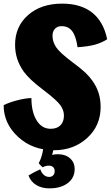

<svg xmlns="http://www.w3.org/2000/svg" viewBox="-25 -787 610 1057"><path d="M484 -342Q507 -310 518 -274.5Q529 -239 529 -198Q529 -95 455 -27.5Q381 40 273 40Q154 40 74.5 -33.5Q-5 -107 -5 -208Q27 -224 72.5 -235.5Q118 -247 148 -247Q148 -171 176.5 -124.5Q205 -78 254 -78Q289 -78 308 -97.5Q327 -117 327 -151Q327 -180 307.5 -207.5Q288 -235 221 -286Q171 -324 147 -347Q123 -370 106 -392Q82 -426 70 -462.5Q58 -499 58 -541Q58 -641 129.5 -704Q201 -767 317 -767Q420 -767 482.5 -717.5Q545 -668 565 -571Q536 -552 499 -541.5Q462 -531 402 -527Q393 -589 372 -616Q351 -643 314 -643Q291 -643 277.5 -628.5Q264 -614 264 -590Q264 -557 284 -527Q304 -497 372 -446Q422 -409 445 -387Q468 -365 484 -342ZM386 144Q386 192 348 221Q310 250 247 250Q205 250 174.5 231.5Q144 213 132 179Q150 168 165.5 160Q181 152 197 145Q203 164 216 175.5Q229 187 245 187Q259 187 267.5 178.5Q276 170 276 155Q276 141 267.5 133Q259 125 244 125Q236 125 227.5 127Q219 129 210 134Q203 128 197.5 122.5Q192 117 188 111Q200 90 207.5 60Q215 30 214 5L271 18Q270 29 268 41Q266 53 262 66Q268 64 276 63Q284 62 294 62Q335 62 360.5 84.5Q386 107 386 144Z"/></svg>

Font: Atma
Style: Bold
Weight: 700
Designer: Gregori Vincens, Jeremie Hornus, Riccardo Olocco, Yoann Minet.
Foundry: black foundry
Version: Version 1.102;PS 1.100;hotconv 1.0.86;makeotf.lib2.5.63406